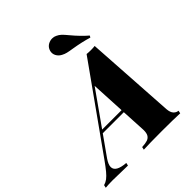

<svg xmlns="http://www.w3.org/2000/svg" viewBox="-347 -1106 1266 1266"><g transform="rotate(-45 286.5 -473.0)"><path d="M0 0ZM398.9 -802.2Q369.6 -806.6 352.5 -810.8Q335.4 -814.9 320.3 -823.2Q302.2 -832.5 291.5 -848.4Q280.8 -864.3 280.8 -882.8Q280.8 -896.5 287.1 -909.2Q295.9 -927.2 313.2 -936.8Q330.6 -946.3 350.1 -946.3Q367.2 -946.3 381.3 -939Q398.4 -931.2 411.1 -919.2Q423.8 -907.2 443.8 -882.8Q492.2 -824.2 539.1 -784.2L532.2 -772Q474.1 -790 398.9 -802.2ZM602.1 -20 598.1 0Q539.6 -2.9 429.2 -2.9Q313 -2.9 258.8 0L263.2 -20Q295.4 -21.5 313.5 -27.6Q331.5 -33.7 340.6 -48.6Q349.6 -63.5 349.6 -91.3Q349.6 -99.6 349.1 -104L340.3 -268.1H144L46.9 -130.9Q23.4 -96.7 23.4 -73.7Q23.4 -26.9 115.2 -20L110.8 0Q7.8 -2.9 -30.8 -2.9Q-64.9 -2.9 -96.2 0L-91.8 -20Q-72.3 -25.4 -55.7 -37.8Q-39.1 -50.3 -19.8 -73.5Q-0.5 -96.7 29.8 -139.2L438 -712.9Q454.1 -710.9 476.6 -710.9Q499 -710.9 513.2 -712.9L553.2 -84Q555.7 -51.3 569.8 -36.1Q584 -21 602.1 -20ZM327.1 -526.9 158.2 -288.1H339.4Z"/></g></svg>

Font: TypoPRO Playfair Display
Style: Italic
Weight: 900
Italic angle: -14°
Designer: Claus Eggers Sørensen
Foundry: Claus Eggers Sørensen
Version: Version 1.004;PS 001.004;hotconv 1.0.70;makeotf.lib2.5.58329